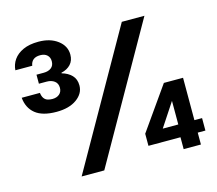

<svg xmlns="http://www.w3.org/2000/svg" viewBox="-101 -840 1094 967"><g transform="rotate(-15 445.5 -356.0)"><path d="M173 -347Q100 -347 63 -377Q26 -407 21 -461H116Q118 -444 125 -433.5Q132 -423 143.5 -419Q155 -415 169 -415Q192 -415 206 -427Q220 -439 220 -460Q220 -483 204 -495Q188 -507 164 -507H123V-554H161Q185 -554 200 -565.5Q215 -577 215 -600Q215 -620 202 -632Q189 -644 166 -644Q143 -644 130 -633.5Q117 -623 114 -603H26Q28 -633 45 -657.5Q62 -682 94.5 -697Q127 -712 175 -712Q236 -712 275 -682.5Q314 -653 314 -608Q314 -577 296 -557.5Q278 -538 247 -531V-528Q279 -519 298.5 -499Q318 -479 318 -446Q318 -404 278.5 -375.5Q239 -347 173 -347ZM210 0 607 -700H725L328 0ZM742 0V-62H575V-125L732 -348H832V-127H872V-62H832V0ZM667 -127H748V-250Z"/></g></svg>

Font: DM Sans 20pt SemiBold
Style: Regular
Weight: 600
Version: Version 4.004;gftools[0.9.30]